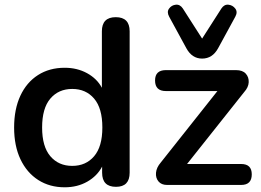

<svg xmlns="http://www.w3.org/2000/svg" viewBox="-20 -786 1110 816"><path d="M287 -81Q345 -81 380 -122Q415 -163 415 -244Q415 -326 380 -367Q345 -408 287 -408Q229 -408 194 -367Q159 -326 159 -244Q159 -163 194 -122Q229 -81 287 -81ZM839 -537Q796 -537 772 -581L699 -715Q688 -735 698.5 -749.5Q709 -764 727 -766Q745 -768 757 -750L839 -622L921 -750Q933 -768 951 -766Q969 -764 980 -749.5Q991 -735 980 -715L907 -581Q883 -537 839 -537ZM255 10Q191 10 142.5 -21Q94 -52 67 -109Q40 -166 40 -244Q40 -322 66.5 -379Q93 -436 141.5 -467Q190 -498 255 -498Q308 -498 350 -475Q392 -452 413 -413V-653Q413 -713 472 -713Q531 -713 531 -653V-52Q531 8 473 8Q414 8 414 -52V-78Q393 -38 351 -14Q309 10 255 10ZM690 0Q666 0 653.5 -15Q641 -30 643 -52Q645 -74 663 -95L904 -399H685Q639 -399 639 -444Q639 -488 685 -488H983Q1011 -488 1024.5 -473Q1038 -458 1037 -436.5Q1036 -415 1018 -395L775 -89H1005Q1050 -89 1050 -45Q1050 0 1005 0Z"/></svg>

Font: Chiron GoRound TC M
Style: Regular
Weight: 500
Designer: Ryoko NISHIZUKA 西塚涼子 (kana, bopomofo & ideographs); Paul D. Hunt (Latin, Greek & Cyrillic); Sandoll Communications 산돌커뮤니
Foundry: Adobe
Version: Version 1.000;hotconv 1.1.1;makeotfexe 2.6.0